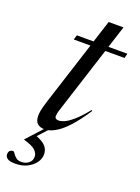

<svg xmlns="http://www.w3.org/2000/svg" viewBox="-212 -705 737 1009"><g transform="rotate(20 157.0 -201.0)"><path d="M131 -117Q125.5 -100 123.8 -90.8Q122 -81.5 122 -76Q122 -58.5 144.5 -58.5Q156.5 -58.5 175.2 -66.5Q194 -74.5 222 -98.5Q250 -122.5 288.5 -170L293 -166.5Q250.5 -102 217 -65.8Q183.5 -29.5 157 -13Q130.5 3.5 109 8L63.5 58Q104 74 118.5 92.8Q133 111.5 133 135Q133 160.5 116.5 182.8Q100 205 71.8 218.8Q43.5 232.5 7.5 232.5Q-25.5 232.5 -37.8 223Q-50 213.5 -50 201Q-50 174 -24.5 174Q-20.5 174 -14.5 183.8Q-8.5 193.5 2.8 203.2Q14 213 32.5 213Q57.5 213 74.2 199.5Q91 186 91 163.5Q91 145 74 128.5Q57 112 8 98V96L86.5 10Q64.5 10 49.5 -3Q34.5 -16 34.5 -46.5Q34.5 -56.5 37.2 -74Q40 -91.5 52.5 -131L166.5 -486H73L81 -512H174.5L214 -635H297L257.5 -512H363.5L357 -486H249.5Z"/></g></svg>

Font: Newsreader Display
Style: Italic
Weight: 400
Italic angle: -17°
Designer: Hugues Gentile
Foundry: Production Type
Version: Version 1.001